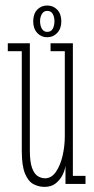

<svg xmlns="http://www.w3.org/2000/svg" viewBox="-20 -684 349 714"><path d="M145.5 11Q124 11 104.5 0.8Q85 -9.5 73 -38.5Q61 -67.5 61 -123.5V-493.5H9V-523H91V-125.5Q91 -82 99.2 -59.5Q107.5 -37 120.5 -29Q133.5 -21 147.5 -21Q171.5 -21 188 -45Q204.5 -69 212.8 -105Q221 -141 221 -177.5V-493.5H168V-523H251V-30H298V0H223.5V-67.5Q221.5 -51.5 212.5 -33.2Q203.5 -15 187 -2Q170.5 11 145.5 11ZM155.5 -545.5Q133 -545.5 118.2 -561.8Q103.5 -578 103.5 -604.5Q103.5 -632 118.2 -647.8Q133 -663.5 155.5 -663.5Q178 -663.5 193 -647.8Q208 -632 208 -604.5Q208 -578 193 -561.8Q178 -545.5 155.5 -545.5ZM155.5 -565.5Q170 -565.5 176.2 -577Q182.5 -588.5 182.5 -605.5Q182.5 -620.5 176.2 -632Q170 -643.5 155.5 -643.5Q142.5 -643.5 135.8 -632Q129 -620.5 129 -605.5Q129 -588.5 135.8 -577Q142.5 -565.5 155.5 -565.5Z"/></svg>

Font: Imbue Thin 10pt Thin
Style: Regular
Weight: 250
Version: Version 1.102